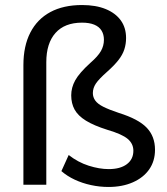

<svg xmlns="http://www.w3.org/2000/svg" viewBox="-20 -734 664 763"><path d="M411 9Q376 9 341.5 1.5Q307 -6 277 -20Q247 -34 224 -54L253 -118Q290 -89 332.5 -75.5Q375 -62 412 -62Q458 -62 484 -81.5Q510 -101 510 -135Q510 -163 487.5 -182Q465 -201 407 -218Q353 -235 321.5 -254.5Q290 -274 276.5 -298.5Q263 -323 263 -355Q263 -386 279 -415Q295 -444 339 -484Q369 -510 381 -531Q393 -552 393 -576Q393 -597 383.5 -612.5Q374 -628 354.5 -636Q335 -644 306 -644Q237 -644 200.5 -603Q164 -562 164 -487V0H73V-475Q73 -551 100.5 -604.5Q128 -658 180 -686Q232 -714 306 -714Q361 -714 400 -698Q439 -682 460 -653Q481 -624 481 -583Q481 -559 474 -537.5Q467 -516 450.5 -495Q434 -474 407 -450Q373 -420 361 -402Q349 -384 349 -364Q349 -348 358.5 -334.5Q368 -321 391 -309.5Q414 -298 453 -285Q530 -261 563 -226.5Q596 -192 596 -139Q596 -94 573 -61Q550 -28 508 -9.5Q466 9 411 9Z"/></svg>

Font: Nunito Sans 12pt ExtraLight Medium
Style: Regular
Weight: 500
Version: Version 3.101;gftools[0.9.27]